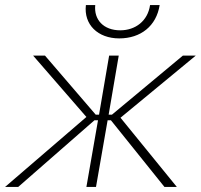

<svg xmlns="http://www.w3.org/2000/svg" viewBox="-43 -740 795 760"><path d="M-23 0H29L331 -264H345L299 0H337L383 -264H396L608 0H657L434 -274L732 -520H681L400 -286H387L427 -520H389L349 -286H336L135 -520H88L299 -277ZM429 -588C514 -588 576 -637 589 -720H551C542 -657 493 -620 433 -620C367 -620 328 -662 334 -720H297C288 -643 344 -588 429 -588Z"/></svg>

Font: Fixel Display 20240404 ExLight
Style: Italic
Weight: 200
Italic angle: -10°
Designer: AlfaBravo + MacPaw
Foundry: Kyrylo Tkachov, Marchela Mozhyna, Serhii Makarenko, Maria Weinstein, Zakhar Kryvoshyya
Version: Version 1.211;Glyphs 3.2 (3225)